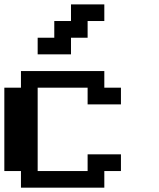

<svg xmlns="http://www.w3.org/2000/svg" viewBox="-20 -866 732 886"><path d="M76.7 0V-76.7H0V-461.4H76.7V-538.1H461.4V-461.4H538.1V-384.3H384.3V-461.4H153.8V-76.7H384.3V-153.8H538.1V-76.7H461.4V0ZM153.8 -615.2V-691.9H230.5V-769H307.6V-845.7H461.4V-769H384.3V-691.9H307.6V-615.2Z"/></svg>

Font: Good Old DOS
Style: Regular
Weight: 400
Designer: Vasily Draigo
Foundry: Vasily Draigo
Version: 1.0